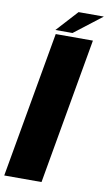

<svg xmlns="http://www.w3.org/2000/svg" viewBox="-102 -969 574 1017"><g transform="rotate(10 185.0 -460.0)"><path d="M-2.5 0H198L336 -785H136ZM130.5 -806H222.5L371 -920.5H235Z"/></g></svg>

Font: Anybody UltraCondensed Thin ExtraBold
Style: Italic
Weight: 800
Italic angle: -10°
Version: Version 1.111